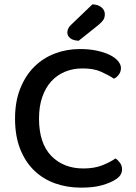

<svg xmlns="http://www.w3.org/2000/svg" viewBox="-20 -847 623 881"><path d="M535 -535Q535 -518 525.5 -505Q516 -492 503 -486Q477 -503 443.5 -518Q410 -533 359 -533Q315 -533 278.5 -518Q242 -503 215.5 -474Q189 -445 174 -402Q159 -359 159 -303Q159 -190 215 -132Q271 -74 363 -74Q412 -74 448 -88Q484 -102 510 -120Q521 -113 530.5 -100Q540 -87 540 -70Q540 -56 532.5 -44Q525 -32 508 -22Q486 -8 448 3Q410 14 352 14Q288 14 233 -5.5Q178 -25 137 -64.5Q96 -104 72.5 -163.5Q49 -223 49 -303Q49 -381 73 -441Q97 -501 137.5 -541Q178 -581 232 -601.5Q286 -622 347 -622Q390 -622 424.5 -614.5Q459 -607 483.5 -595Q508 -583 521.5 -567Q535 -551 535 -535ZM404 -827Q431 -826 446 -813Q461 -800 461 -782Q461 -766 454 -755.5Q447 -745 430 -731L341 -660Q316 -661 302.5 -671.5Q289 -682 289 -698Q289 -717 306 -733Z"/></svg>

Font: Baloo 2 Medium
Style: Regular
Weight: 500
Designer: Sarang Kulkarni and Ek Type
Foundry: Ek Type
Version: Version 1.640;hotconv 1.0.111;makeotfexe 2.5.65597; ttfautoh